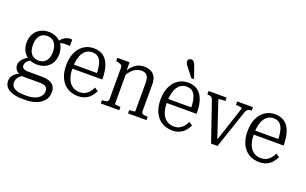

<svg xmlns="http://www.w3.org/2000/svg" viewBox="-105 -1267 3210 2012"><g transform="rotate(20 1499.5 -261.5)"><path d="M501 -455Q465 -459 439.5 -457.5Q414 -456 396 -447.5Q378 -439 365 -418L353 -432Q365 -458 380.5 -477Q396 -496 415 -508Q434 -520 455.5 -525Q477 -530 501 -527ZM244 -154Q192 -154 150.5 -175.5Q109 -197 85.5 -237.5Q62 -278 62 -335Q62 -392 86 -433Q110 -474 151 -496.5Q192 -519 243 -519Q295 -519 336.5 -496.5Q378 -474 402 -433Q426 -392 426 -335Q426 -278 402 -237.5Q378 -197 337 -175.5Q296 -154 244 -154ZM243 -199Q277 -199 302 -214Q327 -229 341 -259Q355 -289 355 -335Q355 -381 341 -411.5Q327 -442 302 -457.5Q277 -473 244 -473Q210 -473 185 -457.5Q160 -442 146.5 -411.5Q133 -381 133 -335Q133 -289 146.5 -259Q160 -229 185 -214Q210 -199 243 -199ZM227 236Q168 236 120.5 223.5Q73 211 45 182.5Q17 154 17 107Q17 81 29 59.5Q41 38 65.5 19.5Q90 1 128 -18L150 4Q126 18 110.5 33.5Q95 49 87.5 66Q80 83 80 104Q80 130 95.5 149.5Q111 169 144.5 179.5Q178 190 228 190H257Q306 190 343.5 176Q381 162 402.5 137Q424 112 424 79Q424 44 403.5 29Q383 14 329 14H128H126Q98 1 80.5 -12.5Q63 -26 55.5 -43Q48 -60 48 -79Q48 -104 59.5 -124.5Q71 -145 94 -164Q117 -183 150 -200L175 -178Q156 -167 141.5 -154.5Q127 -142 119.5 -128.5Q112 -115 112 -98Q112 -75 131 -64Q150 -53 185 -53H330Q382 -53 417.5 -40.5Q453 -28 471 -2Q489 24 489 64Q489 121 457.5 159Q426 197 373 216.5Q320 236 258 236Z M606 -250Q606 -196 617 -155.5Q628 -115 648.5 -88.5Q669 -62 697 -48.5Q725 -35 759 -35Q796 -35 822.5 -49Q849 -63 867.5 -86Q886 -109 898 -136L937 -110Q920 -74 895 -46.5Q870 -19 836 -4.5Q802 10 757 10Q692 10 641.5 -20Q591 -50 562 -109Q533 -168 533 -252Q533 -337 561 -396.5Q589 -456 637 -487.5Q685 -519 745 -519Q791 -519 827 -503Q863 -487 888 -454Q913 -421 926.5 -368.5Q940 -316 940 -241H589V-286H887L865 -267Q865 -324 857 -363.5Q849 -403 834 -427.5Q819 -452 797 -463Q775 -474 745 -474Q714 -474 688.5 -460Q663 -446 644.5 -418Q626 -390 616 -348Q606 -306 606 -250Z M1011 0V-37H1016Q1036 -37 1050.5 -39.5Q1065 -42 1073.5 -50Q1082 -58 1082 -72V-426Q1082 -441 1075.5 -448.5Q1069 -456 1055.5 -461Q1042 -466 1021 -471L1011 -473V-509H1147V-402L1153 -395V-47Q1153 -44 1163 -41.5Q1173 -39 1187.5 -38Q1202 -37 1214 -37H1217V0ZM1521 0H1315V-37H1316Q1328 -37 1342.5 -38Q1357 -39 1368 -41.5Q1379 -44 1379 -47V-362Q1379 -399 1370.5 -422.5Q1362 -446 1344 -457.5Q1326 -469 1296 -469Q1265 -469 1237.5 -456Q1210 -443 1186 -417Q1162 -391 1141 -353L1140 -409Q1162 -445 1187 -469.5Q1212 -494 1242 -506.5Q1272 -519 1309 -519Q1352 -519 1384 -503Q1416 -487 1433 -454.5Q1450 -422 1450 -369V-72Q1450 -58 1458.5 -50Q1467 -42 1482 -39.5Q1497 -37 1516 -37H1521Z M1658 -250Q1658 -196 1669 -155.5Q1680 -115 1700.5 -88.5Q1721 -62 1749 -48.5Q1777 -35 1811 -35Q1848 -35 1874.5 -49Q1901 -63 1919.5 -86Q1938 -109 1950 -136L1989 -110Q1972 -74 1947 -46.5Q1922 -19 1888 -4.5Q1854 10 1809 10Q1744 10 1693.5 -20Q1643 -50 1614 -109Q1585 -168 1585 -252Q1585 -337 1613 -396.5Q1641 -456 1689 -487.5Q1737 -519 1797 -519Q1843 -519 1879 -503Q1915 -487 1940 -454Q1965 -421 1978.5 -368.5Q1992 -316 1992 -241H1641V-286H1939L1917 -267Q1917 -324 1909 -363.5Q1901 -403 1886 -427.5Q1871 -452 1849 -463Q1827 -474 1797 -474Q1766 -474 1740.5 -460Q1715 -446 1696.5 -418Q1678 -390 1668 -348Q1658 -306 1658 -250ZM1795 -709 1837 -589V-572H1814L1735 -672Q1727 -681 1721.5 -690Q1716 -699 1712.5 -707.5Q1709 -716 1709 -724Q1709 -740 1719.5 -749.5Q1730 -759 1746 -759Q1758 -759 1766.5 -753.5Q1775 -748 1782 -737Q1789 -726 1795 -709Z M2416 -454Q2416 -460 2406.5 -463.5Q2397 -467 2381.5 -469Q2366 -471 2349 -471H2347V-509H2523V-471H2521Q2507 -471 2495 -467.5Q2483 -464 2474 -456Q2465 -448 2459 -432L2313 0H2241L2091 -437Q2086 -451 2077.5 -458Q2069 -465 2057 -468Q2045 -471 2029 -471H2028V-509H2229V-471H2227Q2208 -471 2191.5 -470Q2175 -469 2164.5 -467.5Q2154 -466 2154 -462L2294 -44L2281 -43Z M2628 -250Q2628 -196 2639 -155.5Q2650 -115 2670.5 -88.5Q2691 -62 2719 -48.5Q2747 -35 2781 -35Q2818 -35 2844.5 -49Q2871 -63 2889.5 -86Q2908 -109 2920 -136L2959 -110Q2942 -74 2917 -46.5Q2892 -19 2858 -4.5Q2824 10 2779 10Q2714 10 2663.5 -20Q2613 -50 2584 -109Q2555 -168 2555 -252Q2555 -337 2583 -396.5Q2611 -456 2659 -487.5Q2707 -519 2767 -519Q2813 -519 2849 -503Q2885 -487 2910 -454Q2935 -421 2948.5 -368.5Q2962 -316 2962 -241H2611V-286H2909L2887 -267Q2887 -324 2879 -363.5Q2871 -403 2856 -427.5Q2841 -452 2819 -463Q2797 -474 2767 -474Q2736 -474 2710.5 -460Q2685 -446 2666.5 -418Q2648 -390 2638 -348Q2628 -306 2628 -250Z"/></g></svg>

Font: Roboto Serif 28pt Condensed Light
Style: Regular
Weight: 300
Width: 3
Designer: Greg Gazdowicz
Foundry: Commercial Type
Version: Version 1.008